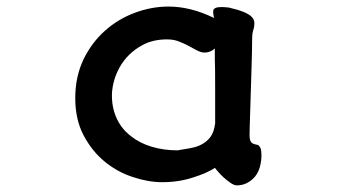

<svg xmlns="http://www.w3.org/2000/svg" viewBox="-20 -497 1040 583"><path d="M472.7 56.2Q430.7 56.2 384.8 41Q338.4 26.4 299.3 -5.1Q260.3 -36.6 234.4 -85Q208.5 -133.3 208.5 -199.2Q208.5 -231.9 214.8 -261.2Q221.2 -290.5 233.4 -316.4Q258.3 -367.7 298.6 -403.6Q338.9 -439.5 389.6 -458.3Q440.4 -477.1 491.2 -477.1Q559.1 -477.1 629.9 -442.4Q629.9 -442.9 629.6 -444.3Q629.4 -445.8 628.9 -447.5Q628.4 -449.2 628.4 -450.7Q628.4 -452.6 627.4 -456.5V-462.9Q627.4 -475.6 652.3 -475.6Q660.6 -475.6 674.8 -474.1Q728.5 -461.9 743.7 -446.3Q752.4 -438 752.4 -426.8Q752.4 -415 748.5 -403.8Q745.6 -393.6 745.6 -379.4Q745.6 -346.7 743.7 -288.1Q738.8 -132.3 738.3 -113.5Q737.8 -94.7 737.8 -85Q737.8 -67.9 745.6 -62.5Q751.5 -58.6 764.2 -56.6Q771.5 -49.3 772.7 -41.5Q773.9 -33.7 773.9 -22.5V-22Q772 22 750 43.9Q728 65.9 699.2 65.9Q690.9 65.9 679.7 58.1Q657.2 42.5 640.6 22.5Q635.3 16.6 632.8 12.7Q607.9 28.8 567.4 41.5Q523.4 56.2 472.7 56.2ZM633.3 -224.6Q633.3 -265.6 633.1 -282.5Q632.8 -299.3 632.6 -305.2Q632.3 -311 632.3 -316.4Q632.3 -327.1 632.3 -335V-349.6Q618.2 -337.4 601.6 -337.4Q590.3 -337.4 577.6 -344.2L552.2 -357.9Q538.6 -365.2 522.7 -371.3Q506.8 -377.4 487.3 -377.4Q444.8 -377.4 413.1 -360.4Q367.2 -335.9 342.3 -291Q335 -277.3 329.6 -262.7Q319.8 -232.4 319.8 -207Q319.8 -153.8 347.7 -114.3Q359.9 -97.2 377 -84Q403.8 -62.5 440.4 -51.5Q477.1 -40.5 519 -40.5Q562.5 -46.9 578.1 -52.2Q606.4 -62.5 620.6 -83.5Q630.4 -98.6 633.3 -122.6Z"/></svg>

Font: Bakudai
Style: Medium
Weight: 500
Version: Version 1.48